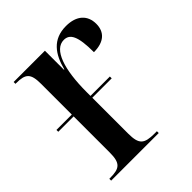

<svg xmlns="http://www.w3.org/2000/svg" viewBox="-159 -644 742 742"><g transform="rotate(-45 211.5 -273.0)"><path d="M22 0H282V-10H269C213 -10 197 -23 197 -82V-278H303V-288H197V-309C197 -433 224 -514 277 -514C310 -514 326 -486 326 -398C382 -398 410 -425 410 -469C410 -516 379 -546 321 -546C248 -546 215 -498 198 -432H196V-536H25V-526H28C80 -526 95 -513 95 -456V-288H11V-278H95V-81C95 -23 79 -10 26 -10H22Z"/></g></svg>

Font: Noto Serif Display Condensed Medium
Style: Regular
Weight: 500
Width: 3
Designer: Monotype Design Team
Foundry: Monotype Imaging Inc.
Version: Version 2.009